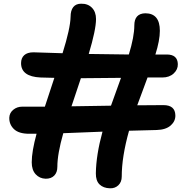

<svg xmlns="http://www.w3.org/2000/svg" viewBox="-20 -827 1017 1028"><path d="M136.2 -110.8Q80.1 -110.8 54.2 -136.2Q28.3 -161.6 29.8 -198.2Q31.2 -223.1 51.3 -239.5Q71.3 -255.9 99.1 -255.9H220.2Q239.3 -315.4 271 -410.2Q246.6 -410.2 196.8 -412.1Q92.8 -417 92.8 -488.8Q92.8 -516.1 109.6 -531.5Q126.5 -546.9 159.2 -546.9Q179.7 -546.9 314.9 -542Q356.4 -674.3 357.9 -736.8Q357.9 -771 372.3 -789.1Q386.7 -807.1 414.1 -807.1Q450.2 -808.1 472.2 -785.6Q494.1 -763.2 494.1 -725.1Q494.1 -668 455.1 -538.1Q543 -536.6 669.9 -535.2Q699.2 -630.9 699.2 -690.9Q699.2 -754.4 757.8 -755.9Q835.9 -755.9 835.9 -662.1Q835.9 -610.8 812 -535.2H873Q930.7 -535.2 932.1 -483.9Q933.1 -455.1 909.9 -433.6Q886.7 -412.1 849.1 -412.1H770Q760.7 -386.7 741.9 -336.2Q723.1 -285.6 714.8 -263.2Q762.7 -264.2 855 -264.2Q917.5 -264.2 918.9 -210Q919.9 -178.2 894 -155.3Q868.2 -132.3 818.8 -130.9Q716.8 -128.9 670.9 -127Q631.8 12.7 631.8 118.2Q631.8 147.5 613.8 164.8Q595.7 182.1 568.8 181.2Q533.2 180.2 512.9 160.4Q492.7 140.6 493.2 101.1Q494.6 2.4 528.8 -122.1Q350.6 -114.7 318.8 -113.8Q287.1 -2.9 287.1 65.9Q287.1 96.2 270.3 113.3Q253.4 130.4 224.1 129.9Q191.9 128.9 170.9 106Q149.9 83 149.9 42Q149.9 -16.1 175.8 -110.8ZM413.1 -408.2Q391.6 -346.2 362.8 -257.8Q397.5 -258.3 468.5 -259.5Q539.6 -260.7 574.2 -261.2Q615.2 -377 627.9 -410.2Q479.5 -408.2 413.1 -408.2Z"/></svg>

Font: Shantell Sans Bouncy
Style: Regular
Weight: 600
Designer: Stephen Nixon, Anya Danilova, Shantell Martin
Foundry: Arrow Type
Version: Version 1.006;[9816181b4]